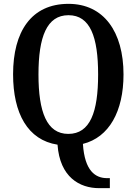

<svg xmlns="http://www.w3.org/2000/svg" viewBox="-20 -745 710 998"><path d="M495 233H551V181H537C476 181 420 144 411 3C547 -31 622 -166 622 -358C622 -580 519 -725 336 -725C142 -725 48 -580 48 -359C48 -156 124 -17 279 7C291 176 394 233 495 233ZM335 -49C223 -49 180 -163 180 -358C180 -553 223 -666 336 -666C449 -666 490 -553 490 -358C490 -163 449 -49 335 -49Z"/></svg>

Font: Noto Serif Tamil Condensed SemiBold
Style: Regular
Weight: 600
Width: 3
Designer: Indian Type Foundry, Tom Grace, and the Monotype Design Team
Foundry: Monotype Imaging Inc.
Version: Version 2.004